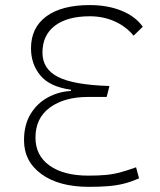

<svg xmlns="http://www.w3.org/2000/svg" viewBox="-20 -723 626 753"><path d="M332 -703.1Q402.3 -703.1 456.8 -680.9Q511.2 -658.7 540 -618.2L503.9 -583Q474.6 -619.1 429.7 -639.2Q384.8 -659.2 332.5 -659.2Q244.1 -659.2 195.3 -622.1Q146.5 -585 146.5 -516.6Q146.5 -452.6 207.3 -421.4Q268.1 -390.1 409.2 -385.7L398.4 -342.8H325.2Q232.9 -342.8 176 -301.5Q119.1 -260.3 119.1 -183.1Q119.1 -113.3 174.3 -73.7Q229.5 -34.2 326.7 -34.2Q366.2 -34.2 395 -36.9Q423.8 -39.6 451.2 -46.9Q478.5 -54.2 513.7 -66.9L525.4 -23.4Q496.1 -10.7 468.3 -3.4Q440.4 3.9 407.7 6.8Q375 9.8 329.1 9.8Q211.4 9.8 142.8 -40Q74.2 -89.8 74.2 -172.9Q74.2 -233.9 100.1 -276.1Q126 -318.4 168 -341.1Q210 -363.8 258.3 -366.2V-371.1Q174.8 -382.8 138.2 -427.2Q101.6 -471.7 101.6 -533.7Q101.6 -614.7 161.9 -658.9Q222.2 -703.1 332 -703.1Z"/></svg>

Font: Caskaydia Cove ExtraLight
Style: Regular
Weight: 200
Monospace: yes
Designer: Aaron Bell
Foundry: Saja Typeworks
Version: Version 4.300; ttfautohint (v1.8.3)